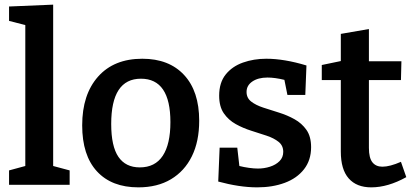

<svg xmlns="http://www.w3.org/2000/svg" viewBox="-20 -796 1782 827"><path d="M280 -62V0H19V-62L89 -81V-688L19 -706V-768L209 -776V-81Z M593 -543Q708 -543 773 -473Q838 -403 838 -276Q838 -187 806.5 -123Q775 -59 716.5 -24Q658 11 576 11Q461 11 397.5 -58Q334 -127 334 -256Q334 -389 402.5 -466Q471 -543 593 -543ZM587 -457Q459 -457 459 -262Q459 -166 490 -120.5Q521 -75 582 -75Q648 -75 681 -125Q714 -175 714 -270Q714 -457 587 -457Z M1042 -400Q1042 -374 1062 -358.5Q1082 -343 1114 -332.5Q1146 -322 1181.5 -311Q1217 -300 1248.5 -282.5Q1280 -265 1300 -236.5Q1320 -208 1320 -162Q1320 -106 1289.5 -67Q1259 -28 1206.5 -8.5Q1154 11 1088 11Q1049 11 1006.5 4.5Q964 -2 920 -14L926 -160H1002L1011 -81Q1031 -76 1052.5 -73Q1074 -70 1091 -70Q1118 -70 1143 -78Q1168 -86 1184 -102Q1200 -118 1200 -142Q1200 -169 1180 -185Q1160 -201 1128.5 -211.5Q1097 -222 1062 -233Q1027 -244 995.5 -261.5Q964 -279 944 -308Q924 -337 924 -384Q924 -440 952 -475Q980 -510 1026.5 -526.5Q1073 -543 1127 -543Q1204 -543 1300 -514L1295 -387H1218L1205 -452Q1164 -462 1132 -462Q1092 -462 1067 -445Q1042 -428 1042 -400Z M1579 11Q1516 11 1482 -27.5Q1448 -66 1448 -143V-451H1366V-516L1448 -533V-650L1569 -671V-532H1709L1707 -451H1569V-159Q1569 -116 1584 -97Q1599 -78 1627 -78Q1659 -78 1707 -99L1730 -33Q1651 11 1579 11Z"/></svg>

Font: Bitter SemiBold
Style: Regular
Weight: 600
Designer: Sol Matas, and Bitter project Authors
Foundry: Sol Matas
Version: Version 2.001